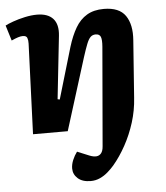

<svg xmlns="http://www.w3.org/2000/svg" viewBox="-54 -575 737 851"><g transform="rotate(-5 314.0 -149.0)"><path d="M315.5 229Q278.5 229 258.2 210.7Q238 192.5 238 166.5Q238 148.5 246 129.2Q254 110 266 94L319.5 116Q337 123 350 122Q363 121 371.3 110.7Q379.5 100.5 381 80.5L418.5 -359.5Q421 -390.5 415.8 -403.5Q410.5 -416.5 393.5 -416.5Q379.5 -416.5 370.5 -407.7Q361.5 -399 353.3 -378.2Q345 -357.5 333.5 -321.5L233 0H78.5L94 -402Q94.5 -417 90.7 -427.2Q87 -437.5 71 -437.5Q61.5 -437.5 49.7 -433.7Q38 -430 20.5 -422L-0.5 -490.5Q10.5 -496.5 34.7 -505.3Q59 -514 88 -520.3Q117 -526.5 141.5 -526.5Q190 -526.5 213.3 -500.8Q236.5 -475 231 -425L200.5 -145L210 -143L277.5 -371.5Q292.5 -420.5 312.8 -455Q333 -489.5 363.8 -507.8Q394.5 -526 439 -526Q507.5 -526 535.3 -485.8Q563 -445.5 557.5 -376L539 -122Q535.5 -66 518.8 -12.8Q502 40.5 476.5 86.7Q451 133 420.5 169Q408.5 183 392.3 197.2Q376 211.5 356.8 220.2Q337.5 229 315.5 229Z"/></g></svg>

Font: Literata
Style: Italic
Weight: 400
Italic angle: -2°
Designer: Latin by Veronika Burian and Jose Scaglione. Greek by Irene Vlachou. Cyrillic by Vera Evstafieva
Foundry: TypeTogether
Version: Version 3.103;gftools[0.9.29]